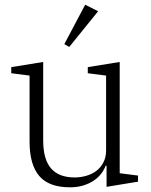

<svg xmlns="http://www.w3.org/2000/svg" viewBox="-20 -786 642 818"><path d="M278 12Q188 12 147 -36.5Q106 -85 106 -182V-464L28 -474V-500L164 -522V-188Q164 -107 197.5 -68.5Q231 -30 298 -30Q323 -30 347.5 -37Q372 -44 390.5 -58Q409 -72 420.5 -94Q432 -116 432 -145V-464L354 -474V-500L490 -522V-48L568 -38V-12L434 10V-80H430Q424 -63 411.5 -46.5Q399 -30 380 -17Q361 -4 335.5 4Q310 12 278 12ZM254 -598 343 -766 398 -738 275 -586Z"/></svg>

Font: IBM Plex Serif Light
Style: Regular
Weight: 300
Designer: Mike Abbink, Paul van der Laan, Pieter van Rosmalen
Foundry: Bold Monday
Version: Version 3.001